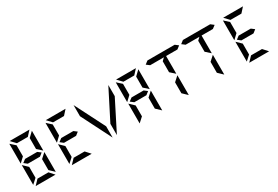

<svg xmlns="http://www.w3.org/2000/svg" viewBox="90 -2178 5421 3749"><g transform="rotate(-30 2800.0 -303.5)"><path d="M177 213 280 105H527L624 213ZM147 -278 255 -174V71L147 169ZM656 169 548 66V-180L656 -278ZM263 -242Q228 -270 192 -297L263 -350H536L606 -297L536 -242ZM176 -803H623L524 -695H279ZM144 -313V-760L252 -663V-415ZM653 -760V-313L545 -410V-657Z M992 213 1095 105H1342L1440 213ZM963 -278 1070 -174V71L963 169ZM1078 -242Q1041 -271 1008 -297L1078 -350H1351L1421 -297L1351 -242ZM991 -803H1437L1340 -695H1093ZM960 -313V-760L1067 -663V-415Z M2392 -536 2048 144V-110L2392 -787ZM1608 -536V-787L1952 -110V144Z M2547 -278 2655 -174V71L2547 169ZM3056 169 2948 66V-180L3056 -278ZM2663 -242Q2628 -270 2592 -297L2663 -350H2936L3006 -297L2936 -242ZM2576 -803H3023L2924 -695H2679ZM2544 -313V-760L2652 -663V-415ZM3053 -760V-313L2945 -410V-657Z M3655 169 3547 66V-180L3655 -278ZM3293 -713Q3258 -741 3223 -766L3293 -820H3907L3977 -766L3907 -713H3652V-313L3544 -410V-657L3603 -713Z M4455 169 4347 66V-180L4455 -278ZM4093 -713Q4058 -741 4023 -766L4093 -820H4707L4777 -766L4707 -713H4452V-313L4344 -410V-657L4403 -713Z M4992 213 5095 105H5342L5440 213ZM4963 -278 5070 -174V71L4963 169ZM5078 -242Q5041 -271 5008 -297L5078 -350H5351L5421 -297L5351 -242ZM4991 -803H5437L5340 -695H5093ZM4960 -313V-760L5067 -663V-415Z"/></g></svg>

Font: Digital Numbers
Style: Regular
Weight: 400
Version: Version 001.102